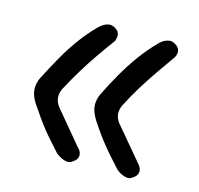

<svg xmlns="http://www.w3.org/2000/svg" viewBox="-82 -660 710 686"><g transform="rotate(15 273.5 -316.5)"><path d="M464 -67Q454 -59 443.5 -60.5Q433 -62 423.5 -66.5Q414 -71 408.5 -75.5Q403 -80 403 -80Q382 -103 364 -123.5Q346 -144 329 -166Q312 -188 294 -215Q277 -239 270.5 -257.5Q264 -276 266 -293Q268 -310 275 -324Q295 -365 318.5 -406Q342 -447 369 -484Q396 -521 427 -552Q427 -552 431.5 -556.5Q436 -561 444.5 -566Q453 -571 463.5 -572.5Q474 -574 485 -567Q496 -561 500 -553Q504 -545 503 -537.5Q502 -530 500 -525.5Q498 -521 498 -521Q473 -486 449.5 -452Q426 -418 404 -382.5Q382 -347 361 -306Q344 -271 367 -241L468 -121Q468 -121 471 -117.5Q474 -114 477 -109Q480 -104 481 -97Q482 -90 478.5 -82Q475 -74 464 -67ZM242 -67Q232 -59 221 -60.5Q210 -62 201 -66.5Q192 -71 186 -75.5Q180 -80 180 -80Q159 -103 141 -123.5Q123 -144 106.5 -166Q90 -188 72 -215Q54 -239 47.5 -257.5Q41 -276 43 -293Q45 -310 52 -324Q73 -365 96 -406Q119 -447 146 -484Q173 -521 204 -552Q204 -552 209 -556.5Q214 -561 222 -566Q230 -571 240.5 -572.5Q251 -574 263 -567Q274 -561 277.5 -553Q281 -545 280 -537.5Q279 -530 277.5 -525.5Q276 -521 276 -521Q250 -486 226.5 -452Q203 -418 181.5 -382.5Q160 -347 138 -306Q122 -271 145 -241L245 -121Q245 -121 248.5 -117.5Q252 -114 255 -109Q258 -104 259 -97Q260 -90 256.5 -82Q253 -74 242 -67Z"/></g></svg>

Font: Sour Gummy
Style: Regular
Weight: 400
Designer: Stefie Justprince
Foundry: Eifetstype
Version: Version 1.000